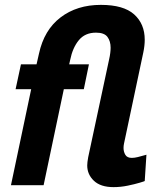

<svg xmlns="http://www.w3.org/2000/svg" viewBox="-20 -760 673 788"><path d="M446 8Q393 8 365.5 -18Q338 -44 338 -81Q338 -93 342 -115L428 -517Q431 -530 432.5 -542.5Q434 -555 434 -564Q434 -591 421 -608.5Q408 -626 374 -626Q329 -626 303.5 -595Q278 -564 268 -514L264 -496H345L324 -394H242L159 0H25L108 -394H44L66 -496H130L140 -540Q161 -637 228.5 -688.5Q296 -740 394 -740Q487 -740 530.5 -701Q574 -662 574 -597Q574 -572 568 -544L489 -171Q488 -166 487.5 -162Q487 -158 487 -153Q487 -137 494.5 -124.5Q502 -112 521 -112Q532 -112 546 -115.5Q560 -119 570 -122Q580 -125 581 -125L574 -17Q573 -16 553 -10Q533 -4 504 2Q475 8 446 8Z"/></svg>

Font: Raleway
Style: Bold Italic
Weight: 700
Italic angle: -12°
Designer: Matt McInerney, Pablo Impallari, Rodrigo Fuenzalida
Foundry: Matt McInerney, Pablo Impallari, Rodrigo Fuenzalida
Version: Version 4.101;RELEASE